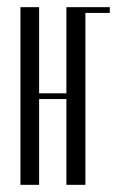

<svg xmlns="http://www.w3.org/2000/svg" viewBox="-20 -515 333 535"><path d="M89 -495V-255H165V-495H218V0H165V-239H89V0H37V-495ZM215 -495H286V-479H215Z"/></svg>

Font: Moniqa Cond Heading
Style: Regular
Weight: 400
Width: 3
Designer: Rajesh Rajput
Foundry: Rajesh Rajput
Version: Version 1.000